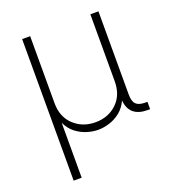

<svg xmlns="http://www.w3.org/2000/svg" viewBox="-136 -649 857 956"><g transform="rotate(-20 292.0 -171.0)"><path d="M90.3 204.1V-545.9H132.8V-190.9Q132.8 -118.2 178.7 -75Q224.6 -31.7 293 -31.7Q361.3 -31.7 406.5 -75Q451.7 -118.2 451.7 -190.9V-545.9H494.6V-105Q494.6 -68.8 509.3 -54Q523.9 -39.1 557.1 -39.1H569.8V0H557.1Q460.9 0 453.1 -88.4Q436.5 -52.7 409.4 -31.5Q382.3 -10.3 351.3 -1Q320.3 8.3 292.5 8.3Q265.1 8.3 234.4 -1Q203.6 -10.3 176.5 -31Q149.4 -51.8 132.8 -86.9V204.1Z"/></g></svg>

Font: Inter Extra Light
Style: Regular
Weight: 200
Designer: Rasmus Andersson
Foundry: rsms
Version: Version 4.000;git-3c8e0fc